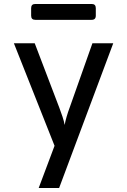

<svg xmlns="http://www.w3.org/2000/svg" viewBox="-20 -768 640 968"><path d="M175 180 255 -33 50 -550H155L279 -225Q287 -204 295 -180Q303 -156 306 -138Q309 -156 316 -180Q323 -204 331 -225L446 -550H551L278 180ZM158 -668Q137 -668 137 -689V-727Q137 -748 158 -748H442Q463 -748 463 -727V-689Q463 -668 442 -668Z"/></svg>

Font: Pitagon Sans Mono Medium
Style: Regular
Weight: 500
Monospace: yes
Designer: Travis Tran
Foundry: Pitagon
Version: Version 1.001; ttfautohint (v1.8.4.7-5d5b);gftools[0.9.26]